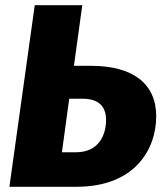

<svg xmlns="http://www.w3.org/2000/svg" viewBox="-20 -715 630 735"><path d="M329 -463H263L295 -695H113L16 0H273C496 0 578 -143 578 -270C578 -396 487 -463 329 -463ZM270 -132H217L245 -337H297C359 -337 386 -306 386 -256C386 -206 364 -132 270 -132Z"/></svg>

Font: Fira Sans ExtraBold
Style: Italic
Weight: 800
Italic angle: -8°
Designer: bBox Type GmbH & Carrois Corporate GbR & Edenspiekermann AG
Foundry: bBox Type GmbH & Carrois Corporate GbR & Edenspiekermann AG
Version: Version 4.301;PS 004.301;hotconv 1.0.88;makeotf.lib2.5.64775